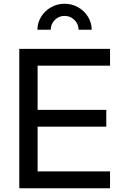

<svg xmlns="http://www.w3.org/2000/svg" viewBox="-20 -1006 646 1026"><path d="M83 -745H568V-655H181V-419H548V-329H181V-90H568V0H83ZM325 -986Q364 -986 397.5 -967Q431 -948 450.5 -916Q470 -884 470 -847H400Q400 -877 378 -899Q356 -921 325 -921Q294 -921 272.5 -899Q251 -877 251 -847H180Q180 -884 199.5 -916Q219 -948 252.5 -967Q286 -986 325 -986Z"/></svg>

Font: Evergrow Sans 
Style: Medium
Weight: 500
Foundry: 10Web
Version: Version 1.000